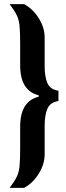

<svg xmlns="http://www.w3.org/2000/svg" viewBox="-20 -763 323 933"><path d="M78 -47V-148Q78 -271 168 -293V-300Q78 -322 78 -445V-546Q78 -608 75 -637.5Q72 -667 62 -688Q52 -709 27 -743H97Q141 -719 169 -673.5Q197 -628 197 -581V-441Q197 -390 210.5 -359Q224 -328 264 -322V-272Q224 -266 210.5 -235Q197 -204 197 -152V-13Q197 34 169 80Q141 126 97 150H27Q52 116 62 95Q72 74 75 44.5Q78 15 78 -47Z"/></svg>

Font: Saira Ultra Condensed ExtraBold
Style: Regular
Weight: 800
Width: 1
Designer: Hector Gatti with collaboration of the Omnibus-Type team
Foundry: Omnibus-Type
Version: Version 1.001; ttfautohint (v1.8)